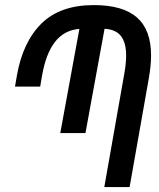

<svg xmlns="http://www.w3.org/2000/svg" viewBox="-20 -754 640 774"><path d="M488.5 -530Q488.5 -582 467.5 -608.8Q446.5 -635.5 401.5 -638L324.5 -217.5H223L300 -637.5Q238.5 -632.5 201.8 -585.2Q165 -538 149.5 -449L142 -405H40.5L48 -448.5Q71.5 -584.5 147 -659Q222.5 -733.5 358 -733.5Q475.5 -733.5 532.2 -683.5Q589 -633.5 589 -530.5Q589 -491.5 580.5 -441.5L502.5 0H400.5L481 -456.5Q488.5 -498 488.5 -530Z"/></svg>

Font: JuliaMono MediumItalic
Style: Regular
Weight: 500
Italic angle: -9°
Monospace: yes
Designer: cormullion
Foundry: corm
Version: Version 0.049; ttfautohint (v1.8.4)